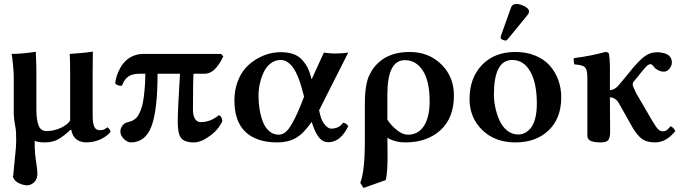

<svg xmlns="http://www.w3.org/2000/svg" viewBox="-20 -703 3429 961"><path d="M336.9 -53.2 331.1 -51.8Q296.9 -20 270.5 -5.4Q244.1 9.3 206.1 9.8Q171.9 9.8 152.8 2Q152.8 3.4 153.3 6.3Q153.8 9.3 153.8 11.2V37.1Q155.8 73.2 159.2 97.2Q159.7 104 164.1 130.9Q167 150.4 167 167Q167 190.9 154.3 205.6Q141.6 220.2 123 224.1Q104.5 226.6 79.3 216.1Q54.2 205.6 47.9 188L43.9 182.1Q46.9 176.3 46.9 168Q46.9 164.6 54.2 91.8Q61 35.2 61 -2Q60.1 -15.1 60.1 -42Q60.1 -43 59.1 -52.2Q58.1 -61.5 57.1 -66.9Q56.6 -69.3 53.2 -90.1Q49.8 -110.8 49.8 -121.1Q48.8 -126 48.8 -133.8V-323.2Q48.8 -341.8 44.7 -382.8Q40.5 -423.8 38.1 -433.1Q87.4 -433.1 159.2 -443.8Q162.1 -375 162.1 -342.8V-155.8Q162.1 -103.5 173.1 -75.2Q184.1 -46.9 212.9 -46.9Q247.1 -46.9 281 -61.5Q314.9 -76.2 331.1 -99.1V-329.1Q331.1 -399.9 329.1 -433.1Q338.9 -434.1 359.4 -435.5Q379.9 -437 389.2 -438Q408.7 -439 444.8 -444.8Q444.8 -434.6 444.3 -398.9Q443.8 -363.3 443.8 -345.2V-125Q443.8 -89.4 450.7 -71.5Q457.5 -53.7 474.1 -51.8H486.8Q494.1 -52.2 499.5 -54.4Q504.9 -56.6 510.5 -60.8Q516.1 -64.9 518.1 -65.9Q533.2 -54.2 533.2 -42Q484.4 9.8 408.2 9.8Q346.7 5.9 336.9 -53.2Z M1086.4 -433.1 1097.7 -420.9Q1056.6 -334 1005.9 -334H948.7Q945.8 -297.9 945.8 -153.8Q945.8 -123.5 956.3 -107.7Q966.8 -91.8 984.9 -91.8Q1033.2 -91.8 1074.7 -126Q1082 -125.5 1086.9 -117.2Q1091.8 -108.9 1092.8 -97.2Q1075.2 -55.7 1030.8 -22.9Q986.3 9.8 950.7 9.8Q903.3 9.8 886.5 -12Q869.6 -33.7 869.6 -91.8Q869.6 -151.9 880.9 -334H768.6Q768.6 -150.9 738 -70.6Q707.5 9.8 634.8 9.8Q617.7 9.8 600.1 -7.6Q582.5 -24.9 582.5 -44.9Q582.5 -60.1 592.5 -74Q602.5 -87.9 620.6 -91.8Q631.3 -94.2 637.7 -96.7Q644 -99.1 654.1 -106.2Q664.1 -113.3 670.4 -123Q676.8 -132.8 684.1 -150.9Q691.4 -168.9 695.8 -192.9Q700.2 -216.8 703.6 -252.9Q707 -289.1 707.5 -334H679.7Q643.1 -334 623 -320.6Q603 -307.1 590.8 -274.9Q582.5 -272 570.1 -276.6Q557.6 -281.2 556.6 -287.1Q559.1 -306.2 565.2 -325.4Q571.3 -344.7 582.8 -364.5Q594.2 -384.3 609.6 -399.2Q625 -414.1 647.9 -423.6Q670.9 -433.1 697.8 -433.1Z M1273.9 -224.1Q1273.9 -188.5 1279.3 -155.5Q1284.7 -122.6 1295.9 -93.3Q1307.1 -64 1327.6 -46.4Q1348.1 -28.8 1375 -28.8Q1404.8 -28.8 1429.4 -64.7Q1454.1 -100.6 1483.4 -171.9L1502 -219.2L1494.1 -248Q1455.1 -402.8 1384.3 -402.8Q1356.9 -402.8 1335 -386Q1313 -369.1 1300.3 -342.3Q1287.6 -315.4 1280.8 -284.9Q1273.9 -254.4 1273.9 -224.1ZM1153.3 -200.2Q1153.3 -250.5 1168.7 -292.5Q1184.1 -334.5 1208.3 -361.6Q1232.4 -388.7 1263.7 -407.2Q1294.9 -425.8 1325.4 -433.8Q1356 -441.9 1385.3 -441.9Q1421.4 -441.9 1448 -432.4Q1474.6 -422.9 1492.2 -403.6Q1509.8 -384.3 1520.8 -361.6Q1531.7 -338.9 1540 -306.2L1601.1 -439.9Q1633.3 -435.1 1655.3 -435.1Q1691.9 -435.1 1723.1 -439.9L1577.1 -150.9L1583 -126Q1591.3 -94.2 1607.7 -76.7Q1624 -59.1 1637.2 -59.1Q1676.8 -59.1 1697.3 -88.9Q1712.4 -87.4 1723.1 -71.8Q1684.6 8.8 1623 8.8Q1596.7 8.8 1578.4 -12.7Q1560.1 -34.2 1546.4 -74.2L1540 -92.8Q1498.5 -33.2 1459.7 -11.7Q1420.9 9.8 1368.2 9.8Q1264.2 9.8 1208.7 -42.7Q1153.3 -95.2 1153.3 -200.2Z M2130.4 -195.8Q2130.4 -296.9 2096.4 -349.4Q2062.5 -401.9 2006.3 -401.9Q1918.9 -401.9 1918.9 -231V-104Q1938 -74.7 1966.6 -51.8Q1995.1 -28.8 2022 -28.8Q2073.7 -28.8 2102.1 -73Q2130.4 -117.2 2130.4 -195.8ZM1911.1 198.2 1799.3 237.8 1783.2 211.9Q1806.2 155.8 1806.2 -1V-185.1Q1806.2 -232.9 1812 -269Q1817.9 -305.2 1829.3 -328.1Q1840.8 -351.1 1850.3 -363.5Q1859.9 -376 1874 -389.2Q1931.6 -442.9 2030.3 -442.9Q2125.5 -442.9 2188.7 -381.1Q2252 -319.3 2252 -225.1Q2252 -112.8 2184.8 -51.5Q2117.7 9.8 2008.3 9.8Q1959 9.8 1918.9 -13.2Q1918.9 -2 1919.4 28.8Q1919.9 59.6 1919.9 71.8Q1919.9 158.7 1911.1 198.2Z M2543.9 -402.8Q2452.1 -402.8 2452.1 -229Q2452.1 -198.7 2459 -165.8Q2465.8 -132.8 2479.5 -101.6Q2493.2 -70.3 2517.8 -50Q2542.5 -29.8 2574.2 -29.8Q2590.8 -29.8 2606 -37.1Q2621.1 -44.4 2635.5 -60.8Q2649.9 -77.1 2658.4 -108.9Q2667 -140.6 2667 -184.1Q2667 -287.6 2634 -345.2Q2601.1 -402.8 2543.9 -402.8ZM2330.1 -207Q2330.1 -312.5 2392.3 -377.7Q2454.6 -442.9 2560.1 -442.9Q2615.2 -442.9 2659.4 -424.6Q2703.6 -406.2 2731.4 -375Q2759.3 -343.8 2774.2 -303Q2789.1 -262.2 2789.1 -215.8Q2789.1 -111.3 2726.3 -50.8Q2663.6 9.8 2559.1 9.8Q2457.5 9.8 2393.8 -52.2Q2330.1 -114.3 2330.1 -207ZM2565.9 -683.1Q2583 -683.1 2605.5 -671.4Q2627.9 -659.7 2627.9 -646Q2627.9 -637.2 2622.1 -629.9L2522 -507.8Q2516.1 -500 2511.2 -500Q2504.4 -500 2495.1 -504.2Q2485.8 -508.3 2485.8 -513.2Q2485.8 -520 2486.8 -522.9L2538.1 -666Q2543.9 -683.1 2565.9 -683.1Z M3033.7 -46.9Q3034.7 -18.1 3025.9 -4.2Q3017.1 9.8 2988.8 9.8Q2952.6 9.8 2936.5 2.2Q2920.4 -5.4 2919.9 -22.9V-49.8V-312Q2919.9 -341.3 2914.8 -354.5Q2909.7 -367.7 2897.2 -373Q2884.8 -378.4 2855 -380.9Q2853 -385.7 2851.8 -395.5Q2850.6 -405.3 2852.5 -412.1Q2938.5 -422.9 3009.8 -442.9Q3015.6 -442.9 3017.6 -441.9Q3023.9 -440.4 3026.9 -436Q3028.8 -434.1 3028.8 -428.2Q3034.2 -391.6 3032.7 -320.8V-252Q3058.6 -252 3084 -285.2L3115.7 -323.2Q3121.6 -331.1 3123.5 -333Q3171.4 -393.1 3200.4 -416.3Q3229.5 -439.5 3259.8 -440.9Q3274.4 -442.9 3288.6 -439.9Q3342.8 -432.6 3342.8 -390.1Q3342.8 -374 3330.8 -359.1Q3318.8 -344.2 3302.7 -344.2Q3280.8 -344.2 3259.8 -360.8Q3257.3 -363.3 3252.4 -369.4Q3247.6 -375.5 3243.9 -378.7Q3240.2 -381.8 3237.8 -381.8Q3227.1 -381.8 3217.5 -373Q3208 -364.3 3180.7 -330.1Q3177.7 -327.1 3172.9 -319.8L3148.9 -291Q3147 -288.1 3147 -276.9Q3147.9 -270 3167 -231Q3171.4 -225.1 3173.8 -220.2L3239.7 -106.9Q3262.2 -68.8 3272.7 -57.4Q3283.2 -45.9 3298.8 -45.9H3300.8Q3310.1 -46.4 3317.4 -51.8Q3324.7 -57.1 3335.9 -70.8Q3343.8 -68.8 3350.6 -61.3Q3357.4 -53.7 3359.9 -46.9Q3316.4 8.3 3260.7 9.8Q3218.3 9.8 3195.1 -6.3Q3171.9 -22.5 3147 -63L3083 -176.8Q3064 -215.8 3032.7 -215.8Q3032.7 -107.9 3033.7 -69.8Z"/></svg>

Font: Common Serif SemiBold
Style: Regular
Weight: 600
Designer: Philipp H. Poll, Khaled Hosny
Foundry: Stefan Peev, Context Ltd.
Version: Version 1.026